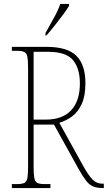

<svg xmlns="http://www.w3.org/2000/svg" viewBox="-20 -951 545 971"><path d="M40 0V-20H66Q91 -20 103 -26Q115 -32 118.5 -51Q122 -70 122 -108V-606Q122 -645 118.5 -663.5Q115 -682 103 -688Q91 -694 66 -694H40V-714H216Q321 -714 366.5 -668.5Q412 -623 412 -530Q412 -465 393 -424.5Q374 -384 344 -362Q314 -340 280 -330L404 -106Q429 -62 449 -42Q469 -22 498 -22H505V0H502Q471 0 451.5 -8Q432 -16 416 -36.5Q400 -57 380 -92L253 -321H150V-108Q150 -70 153.5 -51Q157 -32 169 -26Q181 -20 206 -20H235V0ZM210 -346Q296 -346 340 -393.5Q384 -441 384 -529Q384 -605 349 -647Q314 -689 223 -689H150V-346ZM210 -784Q232 -824 252.5 -860.5Q273 -897 285 -931H329V-921Q319 -904 299 -877Q279 -850 256.5 -821.5Q234 -793 214 -771H210Z"/></svg>

Font: Noto Serif Lao Condensed Thin
Style: Regular
Weight: 100
Width: 3
Designer: Monotype Design Team
Foundry: Monotype Imaging Inc.
Version: Version 2.003; ttfautohint (v1.8.4.7-5d5b)